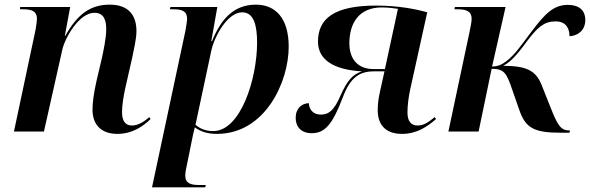

<svg xmlns="http://www.w3.org/2000/svg" viewBox="-20 -566 2538 826"><path d="M485 10C550 10 596 -23 628 -54L622 -62C602 -44 575 -26 548 -26C519 -26 505 -46 505 -83C505 -114 511 -150 519 -187L549 -319C556 -354 567 -399 567 -432C567 -495 538 -546 452 -546C369 -546 313 -505 261 -412H259L282 -536H67L66 -526H80C118 -526 139 -517 139 -485C139 -477 136 -456 133 -438L40 0H169L248 -352C259 -402 320 -511 386 -511C431 -511 437 -472 437 -440C437 -401 424 -342 418 -315L395 -217C383 -162 378 -125 378 -94C378 -31 414 10 485 10Z M778 -435 634 240H863L865 230H840C802 230 777 224 777 189C777 176 782 152 785 139L806 35C811 12 813 0 818 -18C842 -1 870 10 913 10C1122 10 1222 -215 1222 -365C1222 -488 1165 -546 1081 -546C984 -546 930 -482 892 -389H889L915 -536H713L711 -526H726C764 -526 785 -518 785 -484C785 -477 782 -459 778 -435ZM897 -2C859 -2 835 -17 821 -29L889 -348C903 -411 959 -513 1022 -513C1072 -513 1086 -457 1086 -383C1086 -226 1015 -2 897 -2Z M1709 10C1775 10 1819 -22 1856 -54L1850 -62C1822 -39 1802 -26 1776 -26C1748 -26 1733 -46 1733 -81C1733 -112 1737 -144 1744 -178L1818 -513C1766 -528 1689 -542 1598 -542C1416 -542 1348 -485 1348 -387C1348 -309 1415 -266 1537 -259C1497 -246 1474 -220 1445 -155C1418 -93 1396 -73 1360 -73C1324 -73 1309 -99 1309 -122C1279 -122 1252 -100 1252 -59C1252 -21 1275 7 1321 7C1377 7 1410 -29 1455 -148C1488 -235 1528 -259 1589 -259H1634L1615 -173C1607 -138 1605 -113 1605 -91C1605 -36 1633 10 1709 10ZM1586 -269C1523 -269 1483 -308 1483 -380C1483 -467 1525 -534 1622 -534C1649 -534 1673 -531 1692 -528L1636 -269Z M2393 5H2430L2432 -5H2427C2391 -5 2377 -32 2348 -105L2311 -198C2285 -265 2243 -282 2145 -283C2175 -299 2200 -324 2249 -391C2293 -449 2321 -474 2370 -474C2416 -474 2430 -443 2430 -410C2471 -413 2498 -439 2498 -480C2498 -522 2471 -545 2423 -545C2362 -545 2325 -508 2265 -428C2221 -369 2193 -329 2160 -304C2138 -287 2121 -280 2097 -280L2155 -536H1937L1935 -526H1949C1987 -526 2009 -517 2009 -485C2009 -472 2004 -448 1999 -424L1909 0H2039L2095 -270C2149 -270 2159 -252 2183 -182L2213 -96C2240 -16 2275 5 2393 5Z"/></svg>

Font: Noto Serif Display SemiBold
Style: Italic
Weight: 600
Italic angle: -12°
Designer: Monotype Design Team
Foundry: Monotype Imaging Inc.
Version: Version 2.009